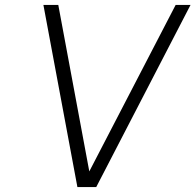

<svg xmlns="http://www.w3.org/2000/svg" viewBox="-20 -754 788 774"><path d="M155 -734H215L340 -63L688 -734H748L368 0H292Z"/></svg>

Font: Exo Light
Style: Italic
Weight: 300
Italic angle: -9°
Designer: Natanael Gama
Foundry: Natanael Gama
Version: Version 1.500; ttfautohint (v1.6)